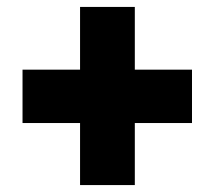

<svg xmlns="http://www.w3.org/2000/svg" viewBox="-20 -612 619 554"><path d="M45 -257V-411H211V-592H369V-411H534V-257H369V-78H211V-257Z"/></svg>

Font: Outfit Black
Style: Regular
Weight: 900
Designer: Rodrigo Fuenzalida
Foundry: fragTYPE
Version: Version 1.100; ttfautohint (v1.8.4.7-5d5b)